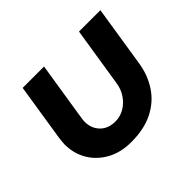

<svg xmlns="http://www.w3.org/2000/svg" viewBox="-121 -684 870 870"><g transform="rotate(-45 314.0 -249.0)"><path d="M603 -510 557 -217Q547 -151 513 -99Q479 -47 421 -17.5Q363 12 280 12Q212 12 162 -16Q112 -44 85 -90.5Q58 -137 58 -194Q58 -203 59.5 -214.5Q61 -226 62 -236L105 -510H242L197 -225Q196 -219 195.5 -213.5Q195 -208 195 -203Q195 -160 222 -132.5Q249 -105 295 -105Q326 -105 352.5 -120.5Q379 -136 397.5 -163Q416 -190 421 -225L466 -510Z"/></g></svg>

Font: MuseoModerno SemiBold
Style: Italic
Weight: 600
Italic angle: -9°
Designer: Pablo Cosgaya, Héctor Gatti, Marcela Romero, and the Authors of The MuseoModerno Project.
Foundry: Omnibus-Type Team
Version: Version 1.003